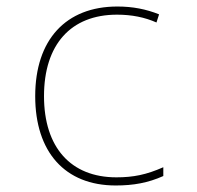

<svg xmlns="http://www.w3.org/2000/svg" viewBox="-20 -558 603 589"><path d="M335 11C389 11 434 3 481 -18V-45C429 -22 389 -14 337 -14C197 -14 115 -106 115 -263C115 -421 197 -513 339 -513C384 -513 424 -505 460 -489L468 -514C428 -530 387 -538 340 -538C182 -538 88 -436 88 -263C88 -92 179 11 335 11Z"/></svg>

Font: Noto Sans Mono SemiCondensed Thin
Style: Regular
Weight: 100
Width: 4
Designer: Monotype Design Team
Foundry: Monotype Imaging Inc.
Version: Version 2.014